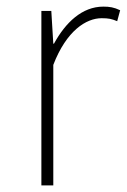

<svg xmlns="http://www.w3.org/2000/svg" viewBox="-20 -560 383 580"><path d="M105 0H141V-364C181 -468 241 -505 287 -505C308 -505 317 -503 334 -496L343 -529C324 -538 311 -540 292 -540C228 -540 178 -492 143 -428H141L135 -527H105Z"/></svg>

Font: SSpoqa Han Sans Neo Thin
Style: Regular
Weight: 100
Designer: [Spoqa Han Sans Neo] Dong-huui Kim  Younghwa Kang  Yujin Lee  [Noto Sans] Ryoko NISHIZUKA  (kana & ideographs); Paul D. 
Foundry: Spoqa (http://www.spoqa-han-sans.com)
Version: Version 1.000